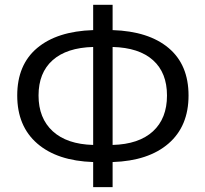

<svg xmlns="http://www.w3.org/2000/svg" viewBox="-20 -767 856 800"><path d="M449.2 -571.3V-163.1Q558.6 -166 617.2 -219.7Q675.8 -273.4 675.8 -369.1Q675.8 -463.9 617.7 -516.1Q559.6 -568.4 449.2 -571.3ZM368.2 -163.1V-571.3Q257.8 -568.4 199.2 -516.1Q140.6 -463.9 140.6 -369.1Q140.6 -274.4 199.7 -220.2Q258.8 -166 368.2 -163.1ZM449.2 -747.1V-641.6Q599.6 -636.7 682.6 -566.9Q765.6 -497.1 765.6 -369.1Q765.6 -241.2 682.1 -168.9Q598.6 -96.7 449.2 -91.8V12.7H368.2V-91.8Q218.8 -96.7 135.3 -168.9Q51.8 -241.2 51.8 -369.1Q51.8 -497.1 134.8 -566.9Q217.8 -636.7 368.2 -641.6V-747.1Z"/></svg>

Font: Gen Shin Gothic Regular
Style: Regular
Weight: 400
Designer: [Source Han Sans]
Ryoko NISHIZUKA  (kana & ideographs); Paul D. Hunt (Latin, Greek & Cyrillic); Wenlong ZHANG  (bopomofo
Version: Version 1.002.20150607